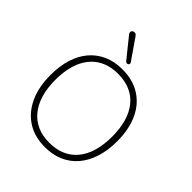

<svg xmlns="http://www.w3.org/2000/svg" viewBox="-254 -1096 1259 1259"><g transform="rotate(45 375.5 -466.5)"><path d="M375 8Q280 8 211 -36Q142 -80 104.5 -161Q67 -242 67 -353Q67 -437 88 -503.5Q109 -570 149 -616.5Q189 -663 246 -688Q303 -713 375 -713Q471 -713 540.5 -669.5Q610 -626 647 -545.5Q684 -465 684 -354Q684 -270 662.5 -203Q641 -136 601 -89Q561 -42 504 -17Q447 8 375 8ZM375 -33Q459 -33 518 -70.5Q577 -108 608 -179.5Q639 -251 639 -353Q639 -505 570.5 -588.5Q502 -672 375 -672Q292 -672 233 -634.5Q174 -597 143 -525.5Q112 -454 112 -353Q112 -202 181 -117.5Q250 -33 375 -33ZM354 -768 243 -906Q237 -914 237 -921Q237 -928 241.5 -933Q246 -938 253 -940Q260 -942 267.5 -939.5Q275 -937 281 -928L380 -785Q385 -778 383.5 -772Q382 -766 377 -763Q372 -760 365.5 -761Q359 -762 354 -768Z"/></g></svg>

Font: Nunito ExtraLight
Style: Regular
Weight: 200
Designer: Vernon Adams
Foundry: Vernon Adams
Version: Version 3.602;April 4, 2023;FontCreator 14.0.0.2856 64-bit